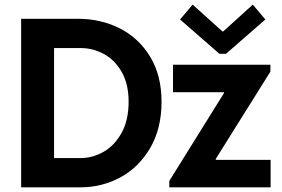

<svg xmlns="http://www.w3.org/2000/svg" viewBox="-20 -800 1204 820"><path d="M70.3 -719.7H313.5Q410.2 -719.7 491.2 -679Q572.3 -638.2 621.1 -558.1Q669.9 -478 669.9 -365.2Q669.9 -251 621.6 -168.2Q573.2 -85.4 494.4 -42.7Q415.5 0 324.2 0H70.3ZM529.3 -365.2Q529.3 -441.4 499.5 -493.2Q469.7 -544.9 423.3 -569.6Q377 -594.2 327.1 -594.7H210.9V-125H327.1Q376.5 -125.5 423.1 -152.1Q469.7 -178.7 499.5 -232.9Q529.3 -287.1 529.3 -365.2ZM703.1 -27.3 936.5 -402.3V-406.2H718.8V-523.4H1134.8V-494.1L901.4 -121.1V-117.2H1135.7V0H703.1ZM929.7 -666H933.6L1059.6 -780.3L1113.3 -716.8L945.3 -570.3H917L749 -716.8L802.7 -780.3Z"/></svg>

Font: Reddit Sans Strawberry
Style: Bold
Weight: 700
Designer: Stephen Hutchings
Foundry: Reddit
Version: Version 1.013